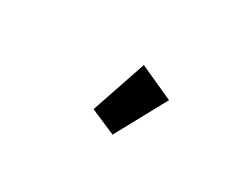

<svg xmlns="http://www.w3.org/2000/svg" viewBox="-41 -1161 776 610"><g transform="rotate(30 347.0 -855.5)"><path d="M482.4 -918.9 381.8 -734.4 289.1 -774.4 357.4 -975.6Z"/></g></svg>

Font: Fontdiner Swanky
Style: Regular
Weight: 400
Designer: Font Diner, Inc
Foundry: Font Diner, Inc
Version: Version 1.001